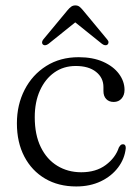

<svg xmlns="http://www.w3.org/2000/svg" viewBox="-20 -679 514 710"><path d="M440.5 -346.5Q440.5 -327 429.5 -314.5Q418.5 -302 400.5 -302Q383 -302 372.8 -312.8Q362.5 -323.5 362.5 -342.5V-357Q362.5 -391.5 335.2 -413.2Q308 -435 260 -435Q215 -435 181 -411Q147 -387 127.8 -344.5Q108.5 -302 108.5 -245.5Q108.5 -180.5 130.8 -135Q153 -89.5 192 -65.8Q231 -42 280.5 -42Q335 -42 371 -68.8Q407 -95.5 419.5 -133.5Q423.5 -140 426.5 -142.8Q429.5 -145.5 434.5 -145.5Q440.5 -145.5 443 -141.2Q445.5 -137 445 -130.5Q441 -92 416.8 -59.8Q392.5 -27.5 352.8 -8.5Q313 10.5 262 10.5Q196 10.5 146.8 -18.5Q97.5 -47.5 70 -100Q42.5 -152.5 42.5 -223Q42.5 -291.5 71 -347Q99.5 -402.5 151 -435Q202.5 -467.5 271 -467.5Q323.5 -467.5 361.5 -450.5Q399.5 -433.5 420 -405.8Q440.5 -378 440.5 -346.5ZM268.5 -604.5H248L357 -517Q363 -512.5 368.2 -511.8Q373.5 -511 377.5 -514Q381 -517 381.2 -522.2Q381.5 -527.5 376.5 -533L286.5 -641.5Q279.5 -650 273.5 -654.5Q267.5 -659 258.5 -659Q250 -659 243.5 -654.5Q237 -650 230 -641.5L140 -533Q135.5 -527.5 135.5 -522.2Q135.5 -517 139 -514Q143 -511 148.2 -511.8Q153.5 -512.5 159.5 -517Z"/></svg>

Font: Fraunces 48pt Soft Wonky Light
Style: Regular
Weight: 300
Version: Version 1.000;[b76b70a41]